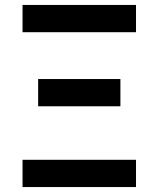

<svg xmlns="http://www.w3.org/2000/svg" viewBox="-20 -755 640 775"><path d="M529 -625H71V-735H529ZM466 -326H134V-436H466ZM71 0V-110H529V0Z"/></svg>

Font: Iosevka Extrabold Extended
Style: Regular
Weight: 800
Width: 7
Monospace: yes
Designer: Belleve Invis
Foundry: Belleve Invis
Version: Version 32.5.0; ttfautohint (v1.8.4)